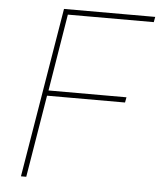

<svg xmlns="http://www.w3.org/2000/svg" viewBox="-52 -773 689 819"><g transform="rotate(5 292.5 -363.5)"><path d="M68.2 0 188.9 -727.3H579.5L575.3 -704.5H207.4L153.4 -375H487.2L483 -352.3H149.1L90.9 0Z"/></g></svg>

Font: Inter UI Thin
Style: Italic
Weight: 100
Italic angle: -9.39999°
Designer: Rasmus Andersson
Foundry: rsms
Version: 3.2;8d6f07862